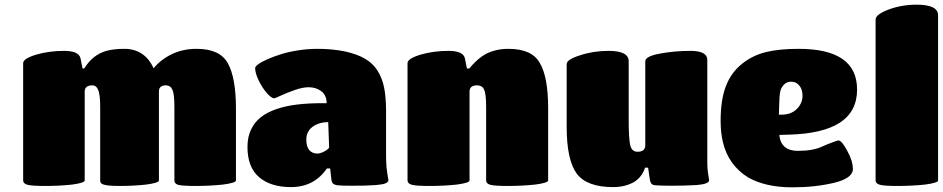

<svg xmlns="http://www.w3.org/2000/svg" viewBox="-20 -800 4075 830"><path d="M698.2 -431.2Q667 -431.2 667 -404.8V-20Q667 -9.3 610.8 -2Q555.2 3.9 500 3.9Q464.4 3.9 445.3 1.5Q426.3 -1 419.7 -5.9Q413.1 -10.7 413.1 -20V-336.9Q413.1 -393.6 403.8 -412.1Q397 -429.7 380.9 -431.2Q346.2 -431.2 346.2 -404.8V-20Q346.2 -9.3 291 -2Q236.8 3.9 175.8 3.9Q118.2 3.9 99.1 -1.2Q80.1 -6.3 80.1 -20V-526.9Q80.1 -546.9 137.2 -564Q193.4 -580.1 256.8 -580.1Q320.8 -580.1 328.1 -547.9L336.9 -503.9H344.2Q379.9 -563 439.9 -580.1Q472.7 -588.9 517.1 -588.9Q605.5 -588.9 644 -504.9Q675.3 -543 722.9 -565.9Q770.5 -588.9 830.1 -588.9Q930.2 -588.9 964.8 -526.9Q1000 -463.9 1000 -330.1V-20Q1000 -9.3 942.9 -2Q885.7 3.9 826.2 3.9Q768.6 3.9 750 -1Q733.9 -6.3 733.9 -20V-336.9Q733.9 -394.5 725.1 -412.1Q718.3 -429.7 698.2 -431.2Z M1237.8 8.8Q1149.9 8.8 1099.9 -34.2Q1049.8 -77.1 1049.8 -165Q1049.8 -207 1064.9 -239.3Q1080.1 -271.5 1107.2 -293Q1134.3 -314.5 1175 -328.4Q1215.8 -342.3 1264.4 -348.1Q1313 -354 1374 -354H1392.1Q1392.1 -387.7 1369.4 -405.3Q1346.7 -422.9 1314 -422.9Q1289.1 -422.9 1254.6 -410.9Q1220.2 -398.9 1194.6 -387Q1168.9 -375 1166 -375Q1153.3 -375 1133.5 -397.7Q1113.8 -420.4 1098.4 -451.9Q1083 -483.4 1083 -505.9Q1083 -512.2 1096.4 -522.2Q1109.9 -532.2 1135.7 -543.7Q1161.6 -555.2 1193.8 -565.4Q1226.1 -575.7 1268.6 -582.3Q1311 -588.9 1353 -588.9Q1414.6 -588.9 1469.2 -578.1Q1522 -566.9 1557.1 -546.6Q1592.3 -526.4 1612.3 -494.1Q1632.3 -461.9 1640.4 -421.9Q1648.4 -381.8 1648.9 -325.2V-129.9Q1648.9 -101.6 1650.9 -77.1Q1652.3 -64 1654.3 -50.5Q1656.2 -37.1 1657.7 -29.8Q1659.2 -22.5 1659.2 -21Q1659.2 -12.7 1646 -7.3Q1632.8 -2 1604.7 0Q1576.7 2 1556.9 2.4Q1537.1 2.9 1501 2.9Q1457 2.9 1441.7 1.2Q1426.3 -0.5 1419.9 -6.1Q1413.6 -11.7 1412.1 -27.8L1407.2 -71.8H1393.1Q1337.9 8.8 1237.8 8.8ZM1402.8 -162.1 1398.9 -272Q1358.9 -272 1331.5 -252Q1304.2 -231.9 1304.2 -196.8Q1304.2 -166 1317.1 -151.1Q1330.1 -136.2 1352.1 -136.2Q1362.8 -136.2 1375.5 -142.1Q1388.2 -147.9 1395.5 -154.1Q1402.8 -160.2 1402.8 -162.1Z M2349.6 -332V-20Q2349.6 -9.3 2292.5 -2Q2235.4 3.9 2174.8 3.9Q2117.2 3.9 2099.4 -1.2Q2081.5 -6.3 2081.5 -20V-336.9Q2081.5 -394.5 2072.8 -412.1Q2065.9 -429.7 2044.4 -431.2Q2009.8 -431.2 2009.8 -404.8V-20Q2009.8 -9.3 1953.6 -2Q1897.9 3.9 1837.4 3.9Q1779.8 3.9 1760.7 -1.2Q1741.7 -6.3 1741.7 -20V-526.9Q1741.7 -546.9 1798.8 -564Q1855 -580.1 1918.5 -580.1Q1982.4 -580.1 1989.7 -547.9L1998.5 -503.9H2008.8Q2058.6 -565.4 2113.8 -580.1Q2142.1 -588.9 2177.7 -588.9Q2279.3 -588.9 2313.5 -527.8Q2349.6 -467.3 2349.6 -332Z M2768.6 -75.2Q2758.3 -42.5 2733.4 -22Q2717.8 -8.8 2690.7 0Q2663.6 8.8 2630.4 8.8Q2517.6 8.8 2473.6 -48.8Q2429.7 -108.4 2429.7 -251V-522.9Q2429.7 -543 2487.8 -561Q2544.4 -580.1 2610.8 -580.1Q2697.8 -580.1 2697.8 -535.2V-280.8Q2697.8 -201.7 2704.3 -172.9Q2710.9 -144 2735.8 -144Q2768.1 -144 2769.5 -169.9V-535.2Q2769.5 -556.2 2830.6 -567.9Q2894.5 -580.1 2964.8 -580.1Q3037.6 -580.1 3037.6 -541V-96.2Q3037.6 -73.2 3040.5 -53.2Q3041 -49.3 3043.2 -36.1Q3045.4 -22.9 3045.4 -21Q3045.4 -4.4 2991.7 0Q2939 2.9 2883.8 2.9Q2832 2.9 2814.5 1Q2802.2 0.5 2797.1 -4.9Q2792 -10.3 2789.6 -21L2781.7 -75.2Z M3449.2 -386.2Q3449.2 -414.1 3434.8 -430.9Q3420.4 -447.8 3397.9 -446.8Q3380.9 -446.3 3368.9 -434.1Q3356.9 -421.9 3353 -404.8Q3349.1 -386.7 3348.1 -339.8L3347.2 -304.2H3356.9Q3399.9 -304.2 3424.6 -328.9Q3449.2 -353.5 3449.2 -386.2ZM3388.2 -217.8 3349.1 -216.8Q3352.1 -181.2 3373.8 -164.1Q3395.5 -147 3431.2 -147.9Q3495.1 -147.9 3535.2 -167Q3553.2 -175.3 3577.1 -184.1Q3601.1 -192.9 3604 -192.9Q3619.1 -192.9 3643.1 -147Q3667 -104 3667 -67.9Q3665.5 -29.3 3585.9 -9.8Q3504.4 9.8 3405.3 9.8Q3290.5 9.8 3215.3 -32.2Q3128.4 -85.9 3105 -186Q3095.2 -227.1 3095.2 -277.8Q3095.2 -368.7 3118.2 -428.2Q3141.1 -487.8 3189.9 -525.9Q3234.4 -561 3291.7 -575Q3349.1 -588.9 3432.1 -588.9Q3685.1 -588.9 3685.1 -413.1Q3685.1 -318.4 3611.1 -270Q3537.1 -221.7 3388.2 -217.8Z M4035.2 -733.9V-20Q4035.2 -9.3 3978 -2Q3920.9 3.9 3859.9 3.9Q3802.2 3.9 3783.7 -1.2Q3765.1 -6.3 3765.1 -20V-715.8Q3765.1 -737.3 3821.3 -758.8Q3877.9 -779.8 3942.9 -779.8Q4035.2 -779.8 4035.2 -733.9Z"/></svg>

Font: GGS TheRock Black
Style: Regular
Weight: 900
Designer: Rodrigo Fuenzalida (2012); Goodgame Studios (2014)
Foundry: Rodrigo Fuenzalida,2012;  GGS,2014
Version: Version 1.002 | FøM Mod